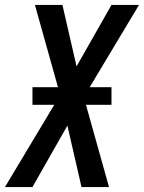

<svg xmlns="http://www.w3.org/2000/svg" viewBox="-36 -755 581 775"><path d="M-16 0 183 -332H95V-403H198L105 -735H216L273 -487L414 -735H525L326 -403H414V-332H311L404 0H293L236 -248L95 0Z"/></svg>

Font: Iosevka Semibold
Style: Italic
Weight: 600
Italic angle: -9°
Monospace: yes
Designer: Belleve Invis
Foundry: Belleve Invis
Version: Version 32.5.0; ttfautohint (v1.8.4)